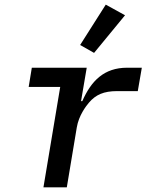

<svg xmlns="http://www.w3.org/2000/svg" viewBox="-20 -808 640 828"><path d="M268.1 0 311.1 -258.2C319.6 -310 350.9 -350.5 364 -365.8C392.8 -399.5 427.2 -415.1 485.4 -415.1H574.2L591.6 -516H528.4C428.6 -516 373.2 -459.2 334.9 -371.8H329.5L354 -516H117.2L103.7 -433.2H239.7L167.3 0ZM325.6 -614 385.7 -579.9 519.2 -742.2 436.1 -788Z"/></svg>

Font: Margiela Mono Italic Medium It
Style: Regular
Weight: 500
Designer: Mike Abbink, Paul van der Laan, Pieter van Rosmalen
Foundry: Bold Monday
Version: Version 2.003 2021